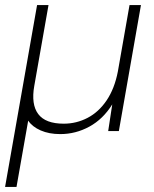

<svg xmlns="http://www.w3.org/2000/svg" viewBox="-32 -516 606 756"><path d="M-12 220 114 -496H159L103 -178Q90 -105 118.5 -67Q147 -29 219 -29Q269 -29 313 -52Q357 -75 388 -121Q419 -167 432 -234L478 -496H523L436 0H394L410 -105Q374 -47 320 -17.5Q266 12 205 12Q161 12 128 -2.5Q95 -17 79 -41L33 220Z"/></svg>

Font: DM Sans 10pt ExtraLight
Style: Italic
Weight: 250
Italic angle: -10°
Version: Version 4.004;gftools[0.9.30]